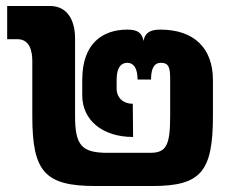

<svg xmlns="http://www.w3.org/2000/svg" viewBox="-20 -622 769 642"><path d="M300 0H489C651 0 692 -47 692 -234V-354C692 -461 629 -523 516 -523C479 -523 464 -510 460 -485C455 -510 443 -523 406 -523C321 -523 255 -475 255 -355V-303C255 -220 323 -164 425 -164L424 -275C392 -275 370 -295 370 -326V-355C370 -397 385 -412 406 -412C426 -412 440 -395 440 -356H485C485 -395 497 -412 517 -412C545 -412 549 -396 549 -356V-234C549 -136 536 -111 482 -111H340C253 -111 231 -136 231 -234V-494C231 -547 210 -602 147 -602H4V-491H38C80 -491 88 -450 88 -418V-234C88 -47 130 0 300 0Z"/></svg>

Font: Vanilla Cream Black
Style: Regular
Weight: 900
Designer: Jeremy Tribby, Jinavaṁso
Foundry: Tribby Type
Version: Version 1.422;Glyphs 3.1.2 (3151)